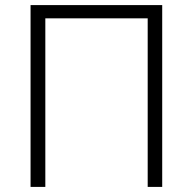

<svg xmlns="http://www.w3.org/2000/svg" viewBox="-20 -734 758 754"><path d="M100 0V-714H617V0H560V-662H158V0Z"/></svg>

Font: RS Noto Sans Light
Style: Regular
Weight: 300
Designer: Monotype Design Team
Foundry: Monotype Imaging Inc.
Version: Version 3.10